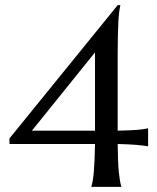

<svg xmlns="http://www.w3.org/2000/svg" viewBox="-20 -732 613 752"><path d="M451.2 -711.9V-710Q448.7 -699.7 446.8 -684.6Q444.8 -669.4 443.6 -647Q442.4 -624.5 441.7 -593.5Q440.9 -562.5 440.9 -521V-220.2Q485.4 -221.2 513.4 -223.1Q541.5 -225.1 558.1 -229H560.1V-159.2H558.1Q541.5 -162.1 513.4 -164.6Q485.4 -167 440.9 -168Q441.4 -132.3 442.4 -105.5Q443.4 -78.6 445.3 -58.8Q447.3 -39.1 449.7 -25.1Q452.1 -11.2 455.1 -2V0H337.9V-2Q340.8 -11.2 343.3 -25.1Q345.7 -39.1 347.4 -58.8Q349.1 -78.6 350.3 -105.5Q351.6 -132.3 352.1 -168H17.1V-189.9L440.9 -711.9ZM352.1 -220.2V-526.9L105 -220.2Z"/></svg>

Font: Marcellus SC
Style: Regular
Weight: 400
Designer: Astigmatic (AOETI)
Foundry: Astigmatic (AOETI)
Version: Version 1.001